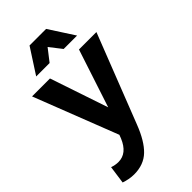

<svg xmlns="http://www.w3.org/2000/svg" viewBox="-281 -810 1082 1082"><g transform="rotate(-45 259.5 -269.5)"><path d="M3 -522H146L263 -175L377 -522H516L309 8Q272 104 224 150Q176 196 99 196Q79 196 58.5 192Q38 188 21 182L36 75Q62 84 86 84Q155 84 190 0L198 -21ZM99 -585 196 -735H328L425 -585H318L262 -657L206 -585Z"/></g></svg>

Font: Radio Canada SemiBold
Style: Regular
Weight: 600
Designer: Charles Daoud, Etienne Aubert Bonn, Alexandre Saumier Demers, Jacques Le Bailly
Foundry: Radio-Canada
Version: Version 2.104; ttfautohint (v1.8.4.7-5d5b);gftools[0.9.28.de